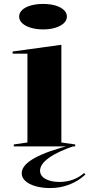

<svg xmlns="http://www.w3.org/2000/svg" viewBox="-20 -742 453 973"><path d="M198 -593Q163 -593 135.5 -601.5Q108 -610 92.5 -624.5Q77 -639 77 -658Q77 -677 92.5 -691.5Q108 -706 135.5 -714Q163 -722 198 -722Q234 -722 261 -714Q288 -706 303.5 -691.5Q319 -677 319 -658Q319 -639 303.5 -624.5Q288 -610 261 -601.5Q234 -593 198 -593ZM50 0V-10L119 -20V-470H44V-481L291 -515V-20L361 -10V0ZM361 -4Q274 25 228.5 57.5Q183 90 183 123Q183 149 210 164.5Q237 180 281 180Q318 180 349.5 168.5Q381 157 406 135L413 142Q380 174 333.5 192.5Q287 211 235 211Q193 211 160 201.5Q127 192 108.5 175Q90 158 90 136Q90 95 156 58.5Q222 22 352 -10Z"/></svg>

Font: Kalnia SemiExpanded
Style: Regular
Weight: 400
Width: 6
Designer: Frida Medrano
Foundry: Frida Medrano
Version: Version 1.105